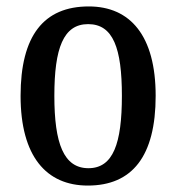

<svg xmlns="http://www.w3.org/2000/svg" viewBox="-20 -567 548 597"><path d="M253 10C391 10 464 -81 464 -269C464 -456 385 -547 256 -547C116 -547 44 -456 44 -269C44 -81 124 10 253 10ZM255 -44C178 -44 149 -121 149 -269C149 -417 177 -492 254 -492C332 -492 359 -417 359 -269C359 -121 332 -44 255 -44Z"/></svg>

Font: Noto Serif Thai Condensed Medium
Style: Regular
Weight: 500
Width: 3
Designer: Monotype Design Team
Foundry: Monotype Imaging Inc.
Version: Version 2.002